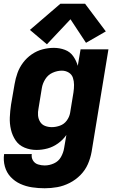

<svg xmlns="http://www.w3.org/2000/svg" viewBox="-29 -794 625 1027"><path d="M210 213Q244 213 277.5 207Q311 201 343.5 184.5Q376 168 401.5 142Q427 116 441 84Q455 52 461 18L551 -530H402L387 -442Q379 -470 362.5 -493.5Q346 -517 318 -527.5Q290 -538 259 -538Q229 -538 198.5 -530Q168 -522 141 -503.5Q114 -485 94.5 -459Q75 -433 64.5 -403.5Q54 -374 49 -344L30 -234Q25 -200 23.5 -166.5Q22 -133 29.5 -101Q37 -69 54.5 -43Q72 -17 102 -4.5Q132 8 166 8Q196 8 225.5 0Q255 -8 281.5 -27Q308 -46 326 -72L314 -2Q310 23 297 46Q284 69 259.5 80Q235 91 210 91Q192 91 174.5 85.5Q157 80 147.5 64.5Q138 49 141 30H-7Q-12 64 -3 96.5Q6 129 28 152.5Q50 176 79.5 189.5Q109 203 142.5 208Q176 213 210 213ZM248 -114Q229 -114 212 -120.5Q195 -127 185.5 -142.5Q176 -158 174.5 -176.5Q173 -195 177 -214L195 -324Q199 -348 213.5 -371Q228 -394 252.5 -405Q277 -416 302 -416Q322 -416 338.5 -406Q355 -396 361 -378Q367 -360 367 -340Q367 -320 364 -300L346 -190Q342 -168 328 -149Q314 -130 292 -122Q270 -114 248 -114ZM222 -557 348 -691 431 -565 537 -626 426 -774H294L131 -634Z"/></svg>

Font: Iosevka Sparkle Heavy
Style: Italic
Weight: 900
Italic angle: -9°
Designer: Belleve Invis
Foundry: Belleve Invis
Version: Version 4.5.0; ttfautohint (v1.8.3)